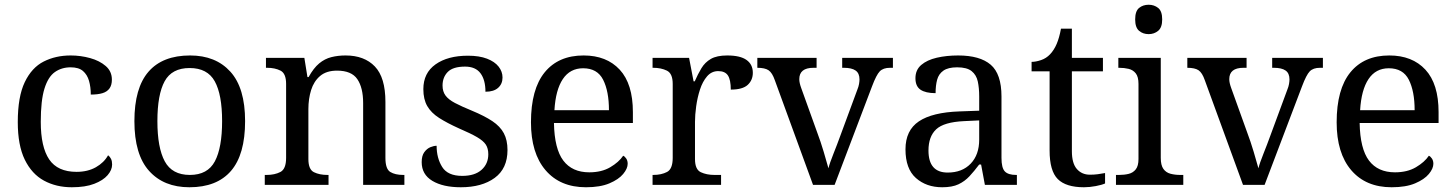

<svg xmlns="http://www.w3.org/2000/svg" viewBox="-20 -780 6139 810"><path d="M283 10Q217 10 165.5 -18Q114 -46 84.5 -106.5Q55 -167 55 -265Q55 -372 84.5 -433.5Q114 -495 164.5 -520.5Q215 -546 278 -546Q320 -546 360 -535Q400 -524 426 -501.5Q452 -479 452 -444Q452 -421 442 -407Q432 -393 412.5 -387Q393 -381 363 -381Q363 -413 355.5 -439Q348 -465 330 -480.5Q312 -496 278 -496Q240 -496 211.5 -476Q183 -456 167.5 -406Q152 -356 152 -266Q152 -160 187.5 -107.5Q223 -55 303 -55Q350 -55 384.5 -74.5Q419 -94 436 -125Q444 -119 448.5 -109.5Q453 -100 453 -86Q453 -63 434 -41Q415 -19 377.5 -4.5Q340 10 283 10Z M779 10Q671 10 609 -59Q547 -128 547 -269Q547 -409 606.5 -477.5Q666 -546 782 -546Q890 -546 952 -477.5Q1014 -409 1014 -269Q1014 -128 954.5 -59Q895 10 779 10ZM781 -42Q856 -42 886.5 -99.5Q917 -157 917 -269Q917 -381 886 -437Q855 -493 780 -493Q705 -493 674.5 -437Q644 -381 644 -269Q644 -157 675 -99.5Q706 -42 781 -42Z M1097 0V-42H1105Q1139 -42 1163 -54.5Q1187 -67 1187 -114V-426Q1187 -470 1163.5 -482Q1140 -494 1107 -494H1102V-536H1264L1277 -455H1282Q1303 -493 1326.5 -512.5Q1350 -532 1378 -539Q1406 -546 1438 -546Q1517 -546 1561.5 -499.5Q1606 -453 1606 -350V-114Q1606 -67 1626.5 -54.5Q1647 -42 1681 -42H1686V0H1512V-345Q1512 -410 1487.5 -446Q1463 -482 1402 -482Q1357 -482 1330.5 -459.5Q1304 -437 1292.5 -400Q1281 -363 1281 -320V-109Q1281 -65 1304.5 -53.5Q1328 -42 1361 -42H1366V0Z M1924 10Q1849 10 1804 -17Q1759 -44 1759 -96Q1759 -123 1770 -138Q1781 -153 1795.5 -159Q1810 -165 1822 -165Q1822 -113 1845.5 -75.5Q1869 -38 1930 -38Q1983 -38 2011.5 -63.5Q2040 -89 2040 -129Q2040 -154 2029.5 -170Q2019 -186 1992.5 -201.5Q1966 -217 1917 -238Q1866 -261 1832.5 -282.5Q1799 -304 1782.5 -332.5Q1766 -361 1766 -404Q1766 -472 1817.5 -508.5Q1869 -545 1954 -545Q2002 -545 2034.5 -532.5Q2067 -520 2083.5 -499Q2100 -478 2100 -453Q2100 -426 2081.5 -409.5Q2063 -393 2028 -393Q2028 -443 2007 -471Q1986 -499 1942 -499Q1891 -499 1869 -476.5Q1847 -454 1847 -419Q1847 -394 1859.5 -377Q1872 -360 1899.5 -345.5Q1927 -331 1971 -313Q2024 -291 2057 -269Q2090 -247 2105.5 -218Q2121 -189 2121 -147Q2121 -69 2067 -29.5Q2013 10 1924 10Z M2452 10Q2343 10 2281.5 -62Q2220 -134 2220 -264Q2220 -404 2278 -475Q2336 -546 2442 -546Q2539 -546 2594.5 -486Q2650 -426 2650 -307V-261H2317Q2319 -152 2356.5 -102.5Q2394 -53 2466 -53Q2518 -53 2554.5 -74.5Q2591 -96 2609 -123Q2616 -120 2622 -111Q2628 -102 2628 -89Q2628 -69 2609 -46Q2590 -23 2551 -6.5Q2512 10 2452 10ZM2549 -315Q2549 -395 2524.5 -443.5Q2500 -492 2440 -492Q2385 -492 2354.5 -446.5Q2324 -401 2319 -315Z M2733 0V-42H2736Q2770 -42 2794 -54.5Q2818 -67 2818 -114V-426Q2818 -470 2793.5 -482Q2769 -494 2736 -494H2733V-536H2887L2906 -437H2911Q2924 -467 2939 -492Q2954 -517 2979 -531.5Q3004 -546 3048 -546Q3103 -546 3129.5 -527Q3156 -508 3156 -473Q3156 -442 3134.5 -422Q3113 -402 3063 -402Q3063 -443 3051 -461.5Q3039 -480 3010 -480Q2982 -480 2963 -458Q2944 -436 2933 -402Q2922 -368 2917 -331.5Q2912 -295 2912 -266V-109Q2912 -65 2936.5 -53.5Q2961 -42 2994 -42H3022V0Z M3249 -441Q3238 -473 3222.5 -483.5Q3207 -494 3175 -494V-536H3425V-494H3412Q3352 -494 3352 -446Q3352 -438 3354 -429Q3356 -420 3360 -409L3428 -220Q3442 -183 3455 -139.5Q3468 -96 3475 -70Q3480 -91 3496 -131Q3512 -171 3525 -207L3597 -402Q3602 -414 3604 -425.5Q3606 -437 3606 -445Q3606 -471 3589.5 -482.5Q3573 -494 3540 -494H3533V-536H3747V-494H3735Q3706 -494 3691.5 -479Q3677 -464 3659 -416L3501 0H3410Z M3955 10Q3888 10 3844 -29Q3800 -68 3800 -150Q3800 -230 3856.5 -268Q3913 -306 4028 -310L4111 -313V-373Q4111 -409 4105 -436.5Q4099 -464 4079 -480Q4059 -496 4018 -496Q3980 -496 3960 -482Q3940 -468 3933.5 -443.5Q3927 -419 3927 -387Q3885 -387 3863.5 -401.5Q3842 -416 3842 -450Q3842 -485 3866.5 -506Q3891 -527 3932 -536.5Q3973 -546 4022 -546Q4114 -546 4159.5 -507Q4205 -468 4205 -373V-114Q4205 -72 4219 -57Q4233 -42 4267 -42H4270V0H4135L4119 -86H4111Q4090 -58 4070 -36.5Q4050 -15 4023.5 -2.5Q3997 10 3955 10ZM3978 -52Q4039 -52 4075 -89.5Q4111 -127 4111 -191V-272L4047 -269Q3962 -265 3929.5 -234.5Q3897 -204 3897 -145Q3897 -52 3978 -52Z M4553 10Q4477 10 4442.5 -24.5Q4408 -59 4408 -145V-479H4332V-519Q4350 -519 4372 -526.5Q4394 -534 4410 -551Q4427 -569 4438 -595Q4449 -621 4456 -659H4502V-536H4633V-479H4502V-142Q4502 -91 4523 -67Q4544 -43 4578 -43Q4596 -43 4611 -45Q4626 -47 4642 -50V-6Q4629 0 4603 5Q4577 10 4553 10Z M4688 0V-42H4701Q4723 -42 4741.5 -46.5Q4760 -51 4771.5 -65.5Q4783 -80 4783 -109V-426Q4783 -456 4771.5 -470.5Q4760 -485 4741.5 -489.5Q4723 -494 4701 -494H4698V-536H4877V-114Q4877 -83 4888 -67.5Q4899 -52 4918 -47Q4937 -42 4959 -42H4972V0ZM4826 -636Q4802 -636 4785.5 -650Q4769 -664 4769 -698Q4769 -733 4785.5 -746.5Q4802 -760 4826 -760Q4849 -760 4866 -746.5Q4883 -733 4883 -698Q4883 -664 4866 -650Q4849 -636 4826 -636Z M5063 -441Q5052 -473 5036.5 -483.5Q5021 -494 4989 -494V-536H5239V-494H5226Q5166 -494 5166 -446Q5166 -438 5168 -429Q5170 -420 5174 -409L5242 -220Q5256 -183 5269 -139.5Q5282 -96 5289 -70Q5294 -91 5310 -131Q5326 -171 5339 -207L5411 -402Q5416 -414 5418 -425.5Q5420 -437 5420 -445Q5420 -471 5403.5 -482.5Q5387 -494 5354 -494H5347V-536H5561V-494H5549Q5520 -494 5505.5 -479Q5491 -464 5473 -416L5315 0H5224Z M5851 10Q5742 10 5680.5 -62Q5619 -134 5619 -264Q5619 -404 5677 -475Q5735 -546 5841 -546Q5938 -546 5993.5 -486Q6049 -426 6049 -307V-261H5716Q5718 -152 5755.5 -102.5Q5793 -53 5865 -53Q5917 -53 5953.5 -74.5Q5990 -96 6008 -123Q6015 -120 6021 -111Q6027 -102 6027 -89Q6027 -69 6008 -46Q5989 -23 5950 -6.5Q5911 10 5851 10ZM5948 -315Q5948 -395 5923.5 -443.5Q5899 -492 5839 -492Q5784 -492 5753.5 -446.5Q5723 -401 5718 -315Z"/></svg>

Font: Noto Naskh Arabic UI
Style: Regular
Weight: 400
Designer: Monotype Design Team, David Williams, Mohamad Dakak and Nizar Qandah
Foundry: Monotype Imaging Inc.
Version: Version 2.014